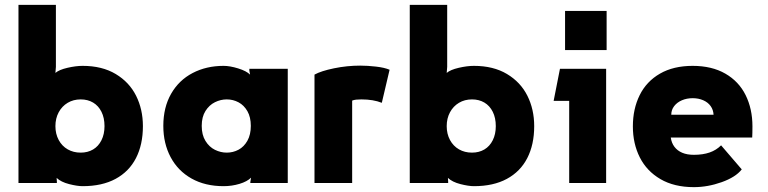

<svg xmlns="http://www.w3.org/2000/svg" viewBox="-20 -753 3160 790"><path d="M208 -234Q208 -202 221.5 -177Q235 -152 258.5 -138.5Q282 -125 312 -125Q341 -125 363 -138Q385 -151 397.5 -176Q410 -201 410 -234Q410 -268 397.5 -293Q385 -318 363 -331Q341 -344 312 -344Q282 -344 258.5 -330Q235 -316 221.5 -291Q208 -266 208 -234ZM213 -21 214 -6V0H56V-733H210V-478L208 -453Q223 -466 257.5 -474Q292 -482 320 -482Q400 -482 456 -448.5Q512 -415 540 -359Q568 -303 568 -234Q568 -158 539.5 -102.5Q511 -47 455.5 -17Q400 13 320 13Q298 13 264.5 4.5Q231 -4 213 -21Z M1012 -235Q1012 -271 998 -295.5Q984 -320 961.5 -332Q939 -344 913 -344Q888 -344 864.5 -332.5Q841 -321 825.5 -296.5Q810 -272 810 -235Q810 -198 825.5 -173Q841 -148 864.5 -136.5Q888 -125 913 -125Q939 -125 961.5 -137Q984 -149 998 -174Q1012 -199 1012 -235ZM1009 -446 1006 -462V-470H1164V0H1010V-4L1013 -22Q997 -6 965.5 3.5Q934 13 900 13Q824 13 768 -18.5Q712 -50 682 -106.5Q652 -163 652 -235Q652 -311 684 -367Q716 -423 772.5 -452.5Q829 -482 900 -482Q926 -482 960 -471.5Q994 -461 1009 -446Z M1467 -344Q1455 -344 1445.5 -343Q1436 -342 1429 -339V0H1274V-446Q1301 -461 1354.5 -472Q1408 -483 1462 -483Q1492 -483 1527 -479Q1562 -475 1583 -466L1551 -330Q1516 -344 1467 -344Z M1818 -234Q1818 -202 1831.5 -177Q1845 -152 1868.5 -138.5Q1892 -125 1922 -125Q1951 -125 1973 -138Q1995 -151 2007.5 -176Q2020 -201 2020 -234Q2020 -268 2007.5 -293Q1995 -318 1973 -331Q1951 -344 1922 -344Q1892 -344 1868.5 -330Q1845 -316 1831.5 -291Q1818 -266 1818 -234ZM1823 -21 1824 -6V0H1666V-733H1820V-478L1818 -453Q1833 -466 1867.5 -474Q1902 -482 1930 -482Q2010 -482 2066 -448.5Q2122 -415 2150 -359Q2178 -303 2178 -234Q2178 -158 2149.5 -102.5Q2121 -47 2065.5 -17Q2010 13 1930 13Q1908 13 1874.5 4.5Q1841 -4 1823 -21Z M2476 -708V-547H2305V-708ZM2474 0H2322V-338H2258L2284 -470H2474Z M2835 17Q2754 17 2697.5 -16Q2641 -49 2612.5 -105.5Q2584 -162 2584 -233Q2584 -305 2612 -361.5Q2640 -418 2695.5 -450Q2751 -482 2830 -482Q2909 -482 2964.5 -450Q3020 -418 3048 -361.5Q3076 -305 3076 -233Q3076 -204 3075 -187H2740Q2743 -165 2755 -149Q2767 -133 2787 -124.5Q2807 -116 2835 -116Q2872 -116 2899.5 -125.5Q2927 -135 2947 -155L3032 -56Q3007 -24 2949.5 -3.5Q2892 17 2835 17ZM2830 -349Q2806 -349 2786 -340.5Q2766 -332 2754 -316.5Q2742 -301 2742 -281H2916Q2915 -301 2904 -316.5Q2893 -332 2873.5 -340.5Q2854 -349 2830 -349Z"/></svg>

Font: Kreadon
Style: Regular
Weight: 400
Designer: kohakuno
Foundry: StudioGnu
Version: Version 1.000;Glyphs 3.1.2 (3151)